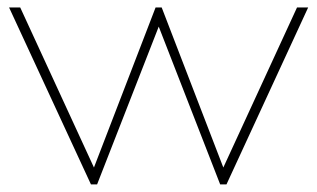

<svg xmlns="http://www.w3.org/2000/svg" viewBox="-20 -485 834 505"><path d="M3.9 -465.3H33.2L227.1 -44.4L389.2 -465.3H405.3L567.4 -44.4L761.2 -465.3H790.5L575.7 0H559.1L397.5 -415L235.4 0H219.2Z"/></svg>

Font: Spartan MB Thin
Style: Regular
Weight: 100
Designer: Matt Bailey, Mirko Velimirovic
Foundry: Matt Bailey
Version: Version 1.005